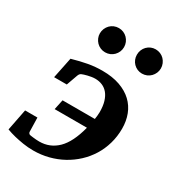

<svg xmlns="http://www.w3.org/2000/svg" viewBox="-194 -830 867 948"><g transform="rotate(30 240.0 -355.5)"><path d="M466.8 -300.8Q466.8 -255.9 455.1 -215.1Q443.4 -174.3 421.9 -139.6Q400.4 -105 370.4 -76.9Q340.3 -48.8 304.2 -29.1Q268.1 -9.3 226.3 1.5Q184.6 12.2 140.1 12.2Q109.4 12.2 81.1 7.6Q52.7 2.9 30.8 -2.4Q4.9 -8.8 -17.1 -17.1L6.8 -139.2H77.1L79.1 -60.1Q79.1 -51.8 86.9 -46.9Q87.4 -46.4 93.3 -45.4Q99.1 -44.4 107.7 -43.5Q116.2 -42.5 125.7 -41.7Q135.3 -41 144 -41Q204.1 -41 247.1 -83Q290 -125 314 -217.8H129.9L142.1 -274.9H326.2Q327.6 -286.1 328.9 -296.1Q330.1 -306.2 330.1 -315.9Q330.1 -350.6 322.5 -375.5Q314.9 -400.4 301.5 -416.5Q288.1 -432.6 269.5 -440.4Q251 -448.2 229 -448.2Q219.2 -448.2 208.5 -446.5Q197.8 -444.8 188 -442.4Q178.2 -439.9 170.2 -437.5Q162.1 -435.1 158.2 -433.1Q148.9 -429.7 144 -417L121.1 -353H48.8L73.2 -472.2Q97.2 -479 118.4 -484.1Q139.6 -489.3 159.9 -492.9Q180.2 -496.6 200 -498.3Q219.7 -500 240.2 -500Q297.4 -500 340.1 -484.9Q382.8 -469.7 410.9 -443.1Q439 -416.5 452.9 -380.1Q466.8 -343.8 466.8 -300.8ZM273.9 -653.8Q273.9 -639.6 268.6 -627.2Q263.2 -614.7 253.9 -605.2Q244.6 -595.7 231.9 -590.3Q219.2 -585 205.1 -585Q190.9 -585 178.2 -590.3Q165.5 -595.7 156.2 -605.2Q147 -614.7 141.6 -627.2Q136.2 -639.6 136.2 -653.8Q136.2 -668 141.6 -680.7Q147 -693.4 156.2 -702.9Q165.5 -712.4 178.2 -717.8Q190.9 -723.1 205.1 -723.1Q219.2 -723.1 231.9 -717.8Q244.6 -712.4 253.9 -702.9Q263.2 -693.4 268.6 -680.7Q273.9 -668 273.9 -653.8ZM483.9 -653.8Q483.9 -639.6 478.5 -627.2Q473.1 -614.7 463.9 -605.2Q454.6 -595.7 441.9 -590.3Q429.2 -585 415 -585Q400.9 -585 388.4 -590.3Q376 -595.7 366.7 -605.2Q357.4 -614.7 352.3 -627.2Q347.2 -639.6 347.2 -653.8Q347.2 -668 352.3 -680.7Q357.4 -693.4 366.7 -702.9Q376 -712.4 388.4 -717.8Q400.9 -723.1 415 -723.1Q429.2 -723.1 441.9 -717.8Q454.6 -712.4 463.9 -702.9Q473.1 -693.4 478.5 -680.7Q483.9 -668 483.9 -653.8Z"/></g></svg>

Font: Charis SIL
Style: Bold Italic
Weight: 700
Italic angle: -11°
Foundry: SIL International
Version: Version 4.112